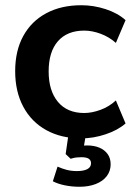

<svg xmlns="http://www.w3.org/2000/svg" viewBox="-20 -519 512 734"><path d="M291 10Q214 10 157 -21.5Q100 -53 69 -111Q38 -169 38 -247Q38 -325 69 -381.5Q100 -438 157 -468.5Q214 -499 291 -499Q338 -499 384 -484Q430 -469 460 -442L423 -355Q397 -378 364.5 -390Q332 -402 302 -402Q237 -402 201.5 -361.5Q166 -321 166 -246Q166 -172 201.5 -129.5Q237 -87 302 -87Q331 -87 364 -99Q397 -111 423 -135L460 -47Q430 -21 383.5 -5.5Q337 10 291 10ZM284 195Q255 195 228 189.5Q201 184 182 174L200 118Q218 126 235.5 130.5Q253 135 274 135Q300 135 314 127.5Q328 120 328 105Q328 94 319.5 88Q311 82 291 82Q281 82 272 83Q263 84 250 88L231 70L244 -20H311L298 56L266 45Q278 41 290 39Q302 37 312 37Q340 37 360 45.5Q380 54 391.5 70Q403 86 403 109Q403 135 388 154.5Q373 174 346 184.5Q319 195 284 195Z"/></svg>

Font: Nunito Sans 12pt ExtraLight
Style: Bold
Weight: 700
Version: Version 3.101;gftools[0.9.27]